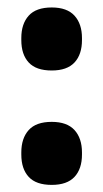

<svg xmlns="http://www.w3.org/2000/svg" viewBox="-20 -494 284 527"><path d="M122 13.5Q79 13.5 58.8 -8.5Q38.5 -30.5 38.5 -70V-75.5Q38.5 -114.5 58.8 -137Q79 -159.5 122 -159.5Q164 -159.5 184.5 -137Q205 -114.5 205 -75.5V-70Q205 -30.5 184.5 -8.5Q164 13.5 122 13.5ZM122 -300.5Q79 -300.5 58.8 -322.5Q38.5 -344.5 38.5 -384V-389.5Q38.5 -428.5 58.8 -451Q79 -473.5 122 -473.5Q164 -473.5 184.5 -451Q205 -428.5 205 -389.5V-384Q205 -344.5 184.5 -322.5Q164 -300.5 122 -300.5Z"/></svg>

Font: Anek Bangla Medium
Style: Bold
Weight: 700
Version: Version 1.003